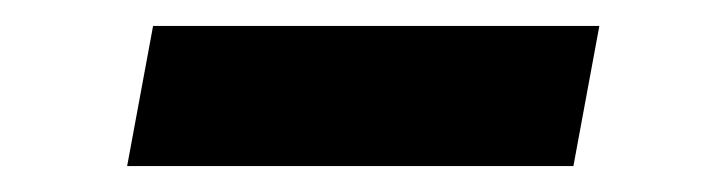

<svg xmlns="http://www.w3.org/2000/svg" viewBox="-20 -366 545 148"><path d="M78 -238 98 -346H442L422 -238Z"/></svg>

Font: REM Medium Medium
Style: Italic
Weight: 500
Italic angle: -11°
Version: Version 1.005;gftools[0.9.28]